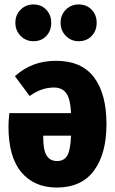

<svg xmlns="http://www.w3.org/2000/svg" viewBox="-20 -824 518 862"><path d="M458 -267Q458 -133 401.5 -57.5Q345 18 235 18Q134 18 76 -50.5Q18 -119 18 -257Q18 -280 22 -316H299Q296 -380 277.5 -405.5Q259 -431 223 -431Q195 -431 169 -422.5Q143 -414 113 -393L47 -482Q85 -516 130 -533.5Q175 -551 232 -551Q346 -551 402 -477Q458 -403 458 -267ZM299 -215H174V-208Q174 -150 189.5 -125.5Q205 -101 236 -101Q267 -101 281.5 -124.5Q296 -148 299 -215ZM210 -722Q210 -686 188 -662.5Q166 -639 130 -639Q96 -639 72.5 -663Q49 -687 49 -722Q49 -757 72.5 -780.5Q96 -804 130 -804Q165 -804 187.5 -780.5Q210 -757 210 -722ZM414 -722Q414 -686 391.5 -662.5Q369 -639 333 -639Q299 -639 275.5 -663Q252 -687 252 -722Q252 -757 275.5 -780.5Q299 -804 333 -804Q369 -804 391.5 -780.5Q414 -757 414 -722Z"/></svg>

Font: Fira Sans Compressed ExtraBold
Style: Regular
Weight: 800
Width: 1
Designer: bBox Type GmbH & Carrois Corporate GbR & Edenspiekermann AG
Foundry: bBox Type GmbH & Carrois Corporate GbR & Edenspiekermann AG
Version: Version 4.301